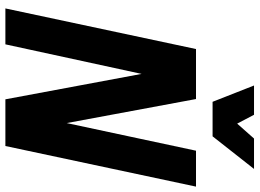

<svg xmlns="http://www.w3.org/2000/svg" viewBox="-142 -798 940 695"><g transform="rotate(90 327.5 -450.0)"><path d="M10 0 157 -690H338L425 -222L525 -690H655L508 0H339L247 -493L140 0ZM289 -900H395L427 -839L481 -900H591L473 -750H348Z"/></g></svg>

Font: Radio Canada Condensed
Style: Bold Italic
Weight: 700
Width: 3
Italic angle: -12°
Designer: Charles Daoud, Etienne Aubert Bonn, Alexandre Saumier Demers, Jacques Le Bailly
Foundry: Radio-Canada
Version: Version 2.104; ttfautohint (v1.8.4.7-5d5b);gftools[0.9.28.de